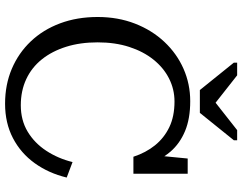

<svg xmlns="http://www.w3.org/2000/svg" viewBox="-119 -826 955 757"><g transform="rotate(90 358.5 -447.5)"><path d="M380 -658Q332 -658 289.5 -636.5Q247 -615 215 -575Q183 -535 165 -479.5Q147 -424 147 -355Q147 -286 164.5 -230.5Q182 -175 214 -135Q246 -95 292 -73.5Q338 -52 395 -52Q454 -52 499 -79Q544 -106 574.5 -152.5Q605 -199 619 -256L680 -233Q663 -162 623.5 -107Q584 -52 524.5 -21Q465 10 389 10Q314 10 251.5 -16.5Q189 -43 143 -91.5Q97 -140 72 -207Q47 -274 47 -355Q47 -435 73 -502Q99 -569 145 -618Q191 -667 251 -693.5Q311 -720 379 -720Q448 -720 497 -699.5Q546 -679 578 -642Q588 -630 596 -618L605 -710H665V-496H598Q582 -545 553 -581Q524 -617 481.5 -637.5Q439 -658 380 -658ZM335 -758 227 -892V-905H277L385 -820L493 -905H533V-892L425 -758Z"/></g></svg>

Font: Roboto Serif 20pt
Style: Regular
Weight: 400
Designer: Greg Gazdowicz
Foundry: Commercial Type
Version: Version 1.008